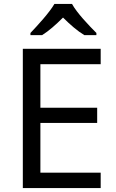

<svg xmlns="http://www.w3.org/2000/svg" viewBox="-20 -964 596 984"><path d="M349 -944H259C233 -899 173 -834 136 -795V-784H196C231 -806 267 -838 303 -874C339 -838 377 -805 412 -784H474V-795C436 -833 373 -899 349 -944ZM496 0V-79H187V-334H478V-412H187V-635H496V-714H97V0Z"/></svg>

Font: Noto Sans Gujarati UI
Style: Regular
Weight: 400
Designer: Jelle Bosma - Monotype Design Team, Universal Thirst
Foundry: Monotype Imaging Inc.
Version: Version 2.106